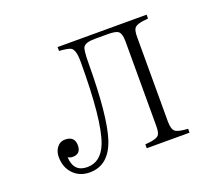

<svg xmlns="http://www.w3.org/2000/svg" viewBox="-118 -925 1235 1064"><g transform="rotate(-20 500.0 -393.0)"><path d="M312 -750H836.9V-727.1Q767.1 -722.7 753.9 -701.2Q745.1 -687.5 745.1 -650.4V-154.3Q745.1 -106.9 763.2 -93.3Q780.3 -80.1 836.9 -77.1V-54.2H584.5V-77.1Q654.3 -81.5 667.5 -102.1Q676.3 -115.7 676.3 -154.3V-650.4Q676.3 -703.6 653.3 -714.4Q635.7 -722.2 597.2 -722.2H522.5Q466.8 -722.2 453.1 -701.2Q442.4 -687 442.4 -600.1Q440.9 -298.8 400.4 -170.9Q356.9 -36.1 243.2 -36.1Q184.1 -36.1 146.5 -75.2Q109.4 -113.8 109.4 -176.3Q109.4 -204.6 124.5 -227.5Q144 -254.4 174.3 -254.4Q231.4 -254.4 231.4 -200.2Q231.4 -149.4 183.1 -149.4Q168 -149.4 155.3 -157.2Q159.7 -68.4 240.2 -68.4Q321.3 -68.4 357.4 -162.1Q404.3 -285.2 404.3 -630.4Q404.3 -702.1 379.4 -715.3Q359.9 -724.1 312 -727.1Z"/></g></svg>

Font: I.Ming
Style: Regular
Weight: 400
Designer: Ichiten Fonts Project
Version: Version 6.11; Dec 27, 2019